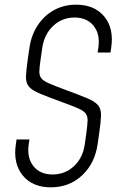

<svg xmlns="http://www.w3.org/2000/svg" viewBox="-20 -786 514 822"><path d="M197.5 16Q119 16 77.2 -35Q35.5 -86 48 -169L51 -189H106L103 -169Q94.5 -110.5 123 -74.8Q151.5 -39 205 -39Q258.5 -39 296.8 -74.8Q335 -110.5 343 -169L350 -218Q354.5 -251.5 355 -270.2Q355.5 -289 346.5 -300.5Q337.5 -312 314.2 -322.2Q291 -332.5 248 -348Q185 -371 151 -385.2Q117 -399.5 103.8 -415.2Q90.5 -431 91.2 -458Q92 -485 99 -533L106 -581Q114 -636.5 141.8 -678.2Q169.5 -720 211.8 -743Q254 -766 306 -766Q384.5 -766 426.5 -715.2Q468.5 -664.5 456 -581L453 -561H398L401 -581Q409.5 -639.5 381 -675.2Q352.5 -711 299 -711Q246 -711 207.8 -675.2Q169.5 -639.5 161 -581L154 -533Q149 -499.5 148.5 -480.8Q148 -462 157.2 -450.5Q166.5 -439 189.8 -429Q213 -419 256 -403Q318.5 -380 352.5 -365.8Q386.5 -351.5 399.8 -335.5Q413 -319.5 412.5 -292.8Q412 -266 405 -218L398 -169Q386 -86 331.2 -35Q276.5 16 197.5 16Z"/></svg>

Font: Mohave Light Light
Style: Italic
Weight: 300
Italic angle: -8°
Version: Version 2.003